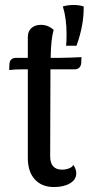

<svg xmlns="http://www.w3.org/2000/svg" viewBox="-20 -742 410 773"><path d="M248 -604Q248 -668 233 -716Q253 -722 276 -722Q299 -722 317 -716Q318 -640 288 -558H246Q248 -572 248 -604ZM216 -509Q233 -509 262 -510Q291 -511 308 -512L307 -488Q306 -476 299 -469.5Q292 -463 282 -463H183V-427L182 -113Q182 -59 230 -59Q244 -59 257.5 -64Q271 -69 275 -78Q287 -62 287 -44Q287 -19 262 -4Q237 11 197 11Q148 11 120 -20Q92 -51 92 -106V-463H77Q37 -463 17 -460L18 -485Q19 -497 26 -503Q33 -509 44 -509H92V-593Q92 -616 106.5 -629Q121 -642 145 -642Q173 -642 196 -622Q185 -584 184 -509Z"/></svg>

Font: Arima Madurai Medium
Style: Regular
Weight: 500
Designer: Joana Correia and Natanael Gama
Foundry: NDISCOVER
Version: Version 1.020